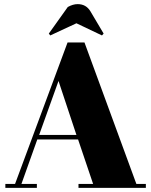

<svg xmlns="http://www.w3.org/2000/svg" viewBox="-20 -912 734 932"><path d="M432 -19 359 -235H161L84 -19H159V0H6V-19H53L308 -706H390L642 -19H688V0H361V-19ZM264 -519 170 -257H351ZM217 -749 309 -878Q334 -892 357 -892Q398 -892 419 -857L483 -749L475 -740L351 -799L224 -740Z"/></svg>

Font: SVN-Abril Fatface
Style: Regular
Weight: 400
Designer: Veronika Burian, Jos? Scaglione
Foundry: TypeTogether
Version: Version 1.001